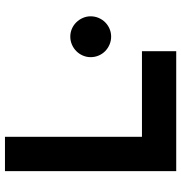

<svg xmlns="http://www.w3.org/2000/svg" viewBox="2 -742 740 785"><g transform="rotate(-90 372.5 -350.0)"><path d="M555.2 0H64.9V-700.2H205.1V-140.1H555.2ZM697.8 -350.1Q697.8 -332.5 691.2 -317.1Q684.6 -301.8 673.3 -290.5Q662.1 -279.3 647 -272.7Q631.8 -266.1 614.7 -266.1Q597.7 -266.1 582.3 -272.7Q566.9 -279.3 555.4 -290.5Q543.9 -301.8 537.4 -317.1Q530.8 -332.5 530.8 -350.1Q530.8 -366.7 537.4 -381.8Q543.9 -397 555.4 -408.4Q566.9 -419.9 582.3 -426.5Q597.7 -433.1 614.7 -433.1Q631.8 -433.1 647 -426.5Q662.1 -419.9 673.3 -408.4Q684.6 -397 691.2 -381.8Q697.8 -366.7 697.8 -350.1Z"/></g></svg>

Font: Righteous
Style: Regular
Weight: 400
Version: Version 1.000